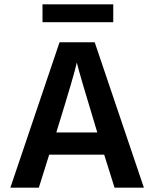

<svg xmlns="http://www.w3.org/2000/svg" viewBox="-20 -870 714 890"><path d="M505 -767H177V-850H505ZM160 0H28L256 -674H419L647 0H511L463 -153H208ZM336 -580Q328 -537 241 -256H431Q348 -529 336 -580Z"/></svg>

Font: Hind Mysuru SemiBold
Style: Regular
Weight: 600
Designer: Manushi Parikh, Hitesh Malaviya
Foundry: Indian Type Foundry
Version: Version 0.703;PS 1.0;hotconv 1.0.86;makeotf.lib2.5.63406